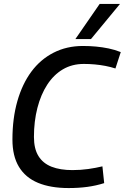

<svg xmlns="http://www.w3.org/2000/svg" viewBox="-20 -943 632 973"><path d="M328 10Q236 10 172.5 -16.5Q109 -43 76 -97.5Q43 -152 43 -236Q43 -343 68 -430.5Q93 -518 139 -580Q185 -642 251.5 -676Q318 -710 400 -710Q435 -710 467 -707Q499 -704 530.5 -697.5Q562 -691 592 -679L565 -596Q540 -604 514 -609Q488 -614 460.5 -616.5Q433 -619 405 -619Q345 -619 298.5 -591.5Q252 -564 219.5 -514Q187 -464 169.5 -396Q152 -328 152 -249Q152 -189 175 -152Q198 -115 241.5 -98Q285 -81 347 -81Q389 -81 427.5 -86.5Q466 -92 499 -100L508 -15Q467 -2 423 4Q379 10 328 10ZM362 -745 485 -923H588L441 -745Z"/></svg>

Font: Georama ExtraCondensed Thin Medium
Style: Italic
Weight: 500
Italic angle: -9°
Version: Version 1.001